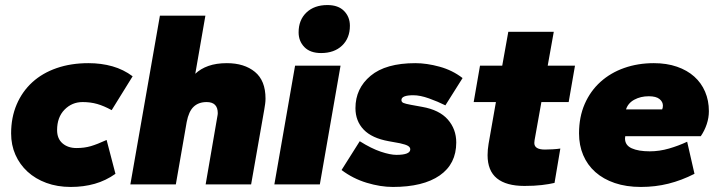

<svg xmlns="http://www.w3.org/2000/svg" viewBox="-20 -730 2848 760"><path d="M260 10Q207 10 163.5 -6Q120 -22 89 -50.5Q58 -79 41 -117.5Q24 -156 24 -202Q24 -265 46 -316.5Q68 -368 108 -404.5Q148 -441 204.5 -460.5Q261 -480 330 -480Q381 -480 425 -467.5Q469 -455 505 -428L422 -294Q391 -311 364.5 -318.5Q338 -326 307 -326Q265 -326 235.5 -296Q206 -266 206 -215Q206 -181 227.5 -162.5Q249 -144 283 -144Q314 -144 339.5 -151.5Q365 -159 402 -176L437 -42Q399 -15 355 -2.5Q311 10 260 10Z M794 0 840 -267Q842 -277 842 -282Q842 -326 798 -326Q766 -326 746.5 -307.5Q727 -289 719 -247L676 0H496L613 -668H793L753 -438Q774 -458 805 -469Q836 -480 878 -480Q947 -480 989 -445.5Q1031 -411 1031 -340Q1031 -329 1029.5 -318.5Q1028 -308 1026 -296L974 0Z M1066 0 1148 -470H1328L1246 0ZM1251 -520Q1208 -520 1185 -543.5Q1162 -567 1162 -602Q1162 -651 1193 -680.5Q1224 -710 1276 -710Q1319 -710 1342 -686.5Q1365 -663 1365 -628Q1365 -579 1334 -549.5Q1303 -520 1251 -520Z M1535 10Q1486 10 1431.5 -6.5Q1377 -23 1332 -57L1404 -171Q1450 -142 1487.5 -129.5Q1525 -117 1549 -117Q1604 -117 1604 -139Q1604 -147 1595 -152.5Q1586 -158 1563 -163L1519 -171Q1452 -183 1419.5 -217Q1387 -251 1387 -302Q1387 -380 1447 -430Q1507 -480 1624 -480Q1669 -480 1720 -466Q1771 -452 1811 -421L1743 -313Q1713 -328 1678 -340.5Q1643 -353 1616 -353Q1569 -353 1569 -334Q1569 -326 1577 -322.5Q1585 -319 1607 -315L1651 -307Q1719 -295 1752.5 -257Q1786 -219 1786 -166Q1786 -81 1720.5 -35.5Q1655 10 1535 10Z M2056 6Q1984 6 1947 -24Q1910 -54 1910 -116Q1910 -127 1911 -138Q1912 -149 1914 -161L1943 -326H1855L1880 -470H1968L1992 -604H2172L2148 -470H2256L2231 -326H2123L2096 -175Q2096 -173 2095.5 -169.5Q2095 -166 2095 -164Q2095 -138 2137 -138Q2150 -138 2167.5 -139Q2185 -140 2198 -142L2175 -6Q2154 -1 2124.5 2.5Q2095 6 2056 6Z M2517 10Q2459 10 2413.5 -5.5Q2368 -21 2336.5 -49Q2305 -77 2288.5 -116Q2272 -155 2272 -202Q2272 -267 2294.5 -318.5Q2317 -370 2357 -406Q2397 -442 2451 -461Q2505 -480 2568 -480Q2619 -480 2659.5 -466Q2700 -452 2728 -427Q2756 -402 2771 -367Q2786 -332 2786 -290Q2786 -264 2777.5 -238.5Q2769 -213 2754 -191H2455Q2454 -187 2454 -182Q2454 -155 2480.5 -143Q2507 -131 2552 -131Q2590 -131 2628 -142Q2666 -153 2700 -169L2729 -42Q2678 -16 2626 -3Q2574 10 2517 10ZM2548 -349Q2516 -349 2491 -335.5Q2466 -322 2458 -297H2601Q2604 -303 2604 -312Q2604 -327 2590.5 -338Q2577 -349 2548 -349Z"/></svg>

Font: Celebes Black
Style: Italic
Weight: 900
Italic angle: -10°
Designer: Anugrah Pasau
Foundry: Lafontype
Version: Version 1.000; ttfautohint (v1.8.4)